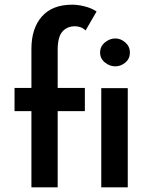

<svg xmlns="http://www.w3.org/2000/svg" viewBox="-20 -799 642 819"><path d="M114 0V-325H42V-424H114V-590Q114 -678 158.5 -728.5Q203 -779 288 -779Q312 -779 340.5 -772Q369 -765 392 -750L345 -669Q335 -679 323 -683Q311 -687 300 -687Q266 -687 246 -664Q226 -641 226 -587V-424H342V-325H226V0ZM407 -575Q407 -601 427.5 -618Q448 -635 472 -635Q495 -635 514.5 -618Q534 -601 534 -575Q534 -548 514.5 -532Q495 -516 472 -516Q448 -516 427.5 -532.5Q407 -549 407 -575ZM412 -423H525V0H412Z"/></svg>

Font: Synthetic SemiBold
Style: Regular
Weight: 600
Designer: Santiago Orozco
Foundry: Typemade
Version: Version 2.000; ttfautohint (v1.8.4.7-5d5b)